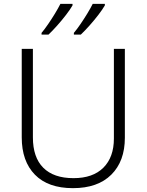

<svg xmlns="http://www.w3.org/2000/svg" viewBox="-20 -1034 762 998"><path d="M629 -318Q629 -196 558.5 -126Q488 -56 359 -56Q230 -56 161.5 -126Q93 -196 93 -320V-780H151V-320Q151 -216 205 -162Q259 -108 362 -108Q463 -108 517.5 -162.5Q572 -217 572 -314V-780H629ZM525 -1006Q513 -985 491.5 -957Q470 -929 445.5 -901.5Q421 -874 400 -854H364V-863Q380 -882 398.5 -909Q417 -936 434 -964Q451 -992 462 -1014H525ZM357 -1006Q345 -985 323.5 -957Q302 -929 277.5 -901.5Q253 -874 232 -854H196V-863Q212 -882 230.5 -909Q249 -936 266 -964Q283 -992 294 -1014H357Z"/></svg>

Font: Noto Sans Malayalam UI Light
Style: Regular
Weight: 300
Designer: Jelle Bosma - Monotype Design Team
Foundry: Monotype Imaging Inc.
Version: Version 2.104; ttfautohint (v1.8.4.7-5d5b)